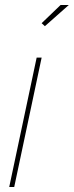

<svg xmlns="http://www.w3.org/2000/svg" viewBox="-20 -750 296 770"><path d="M127 -519H147L37 0H17ZM160 -645 147 -657 223 -730H256Z"/></svg>

Font: Raleway Thin Thin
Style: Italic
Weight: 250
Italic angle: -12°
Version: Version 4.026